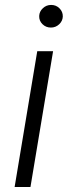

<svg xmlns="http://www.w3.org/2000/svg" viewBox="-20 -751 272 771"><path d="M38.7 0 129.6 -545.5H193.2L102.3 0ZM184.3 -640.3Q164.4 -640.3 150.6 -653.9Q136.7 -667.6 137.4 -686.8Q138.1 -704.9 152.2 -718Q166.2 -731.2 185.4 -731.2Q205.3 -731.2 218.9 -717.5Q232.6 -703.8 232.2 -684.7Q231.5 -666.5 217.5 -653.4Q203.5 -640.3 184.3 -640.3Z"/></svg>

Font: Karasuma Gothic
Style: Light Italic
Weight: 300
Italic angle: 9.39998°
Designer: Rasmus Andersson / Ryoko Nishizuka
Foundry: rsms
Version: Version 1.00